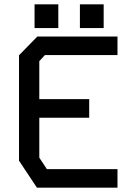

<svg xmlns="http://www.w3.org/2000/svg" viewBox="-20 -869 640 889"><path d="M153 -700 68 -613V-125L151 0H524V-86H197L162 -139V-324H393V-410H162V-586L188 -614H524V-700ZM140 -739V-849H250V-739ZM350 -739V-849H460V-739Z"/></svg>

Font: Kode Mono Medium
Style: Regular
Weight: 500
Monospace: yes
Designer: Isa Ozler
Foundry: Kadena LLC
Version: Version 1.206;gftools[0.9.28]